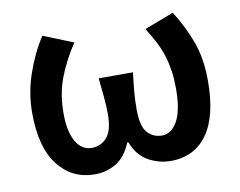

<svg xmlns="http://www.w3.org/2000/svg" viewBox="-62 -585 849 679"><g transform="rotate(-10 362.0 -245.5)"><path d="M227 12Q146 12 96 -52Q46 -116 46 -241Q46 -311 69.5 -379.5Q93 -448 129 -503L236 -460Q197 -400 176 -344Q155 -288 155 -219Q155 -155 175.5 -118.5Q196 -82 233 -82Q266 -82 287.5 -107Q309 -132 309 -189Q309 -221 306 -250Q303 -279 299 -320H422Q417 -279 414.5 -250Q412 -221 412 -189Q412 -128 432.5 -105Q453 -82 485 -82Q519 -82 540.5 -120.5Q562 -159 562 -237Q562 -271 558 -299Q554 -327 546 -353.5Q538 -380 524.5 -406.5Q511 -433 492 -463L597 -503Q633 -447 655.5 -386Q678 -325 678 -244Q678 -118 631.5 -53Q585 12 500 12Q458 12 420 -9Q382 -30 363 -79H359Q339 -30 304.5 -9Q270 12 227 12Z"/></g></svg>

Font: TT Toshiba Sans Medium
Style: Regular
Weight: 500
Designer: Paul D. Hunt
Foundry: Toshiba Corporation
Version: Version 2.020;PS 2.000;hotconv 1.0.86;makeotf.lib2.5.63406